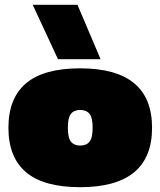

<svg xmlns="http://www.w3.org/2000/svg" viewBox="-20 -768 667 798"><path d="M221 -522 116 -748H302L398 -522ZM313 10Q162 10 88.5 -52Q15 -114 15 -237Q15 -360 88.5 -422Q162 -484 313 -484Q612 -484 612 -237Q612 10 313 10ZM313 -163Q339 -163 352 -179Q365 -195 365 -237Q365 -279 352 -295Q339 -311 313 -311Q288 -311 275 -295Q262 -279 262 -237Q262 -195 275 -179Q288 -163 313 -163Z"/></svg>

Font: Boz Display
Style: Regular
Weight: 900
Version: Version 2.000; ttfautohint (v1.8.3)